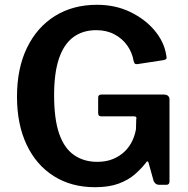

<svg xmlns="http://www.w3.org/2000/svg" viewBox="-20 -772 787 802"><path d="M377 10Q278 10 204.5 -36.5Q131 -83 91 -168Q51 -253 51 -368Q51 -487 93 -573Q135 -659 210 -705.5Q285 -752 385 -752Q462 -752 524 -722Q586 -692 625.5 -645Q665 -598 674 -544Q677 -531 675 -527Q673 -523 664 -521L553 -504Q545 -504 542.5 -507Q540 -510 538 -518Q532 -553 511.5 -582Q491 -611 458 -628.5Q425 -646 382 -646Q326 -646 286.5 -617Q247 -588 226.5 -528Q206 -468 206 -374Q206 -275 227 -214Q248 -153 289 -124.5Q330 -96 386 -96Q424 -96 452.5 -108Q481 -120 501 -139.5Q521 -159 532.5 -183.5Q544 -208 548 -233L549 -273Q553 -286 540 -286H404Q397 -286 393.5 -289Q390 -292 390 -301V-365Q390 -377 404 -377H664Q676 -377 682 -371.5Q688 -366 688 -357V-14Q688 -7 684.5 -3.5Q681 0 675 0H646Q638 0 632.5 -3Q627 -6 622 -15L600 -94Q598 -98 595.5 -98Q593 -98 590 -93Q571 -68 543.5 -44Q516 -20 475.5 -5Q435 10 377 10Z"/></svg>

Font: Libre Franklin Thin SemiBold
Style: Regular
Weight: 600
Version: Version 3.000